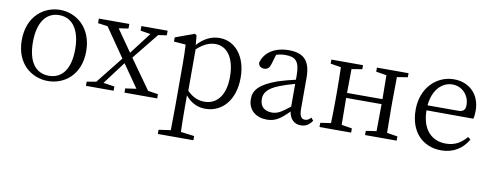

<svg xmlns="http://www.w3.org/2000/svg" viewBox="-65 -853 3681 1441"><g transform="rotate(10 1775.5 -133.0)"><path d="M297 14C420 14 542 -74 542 -255C542 -437 418 -528 297 -528C173 -528 51 -437 51 -255C51 -74 173 14 297 14ZM297 -26C196 -26 136 -105 136 -255C136 -404 196 -488 297 -488C397 -488 458 -404 458 -255C458 -105 397 -26 297 -26Z M1051 -44 891 -269 1052 -469 1117 -479V-514H917V-479L994 -467L868 -302L752 -468L825 -479V-514H593V-479L667 -469L819 -249L656 -44L585 -32V0H796V-32L711 -45L841 -218L962 -44L878 -32L879 0H1128V-32Z M1348 -413C1408 -467 1453 -478 1489 -478C1576 -478 1638 -400 1638 -253C1638 -101 1566 -37 1480 -37C1435 -37 1392 -53 1348 -97ZM1337 -517 1323 -527 1178 -474V-442L1268 -435C1271 -388 1272 -346 1272 -282V34C1272 93 1271 157 1270 217L1179 230V262H1450V230L1347 217C1345 156 1344 90 1344 32V-61C1393 -2 1447 14 1497 14C1625 14 1718 -92 1718 -261C1718 -425 1629 -528 1512 -528C1453 -528 1395 -503 1343 -445Z M2129 -114C2065 -63 2036 -45 1994 -45C1940 -45 1902 -72 1902 -132C1902 -172 1920 -214 2017 -251C2044 -262 2088 -276 2129 -287ZM2293 -59C2278 -43 2266 -35 2248 -35C2221 -35 2205 -53 2205 -111V-348C2205 -478 2151 -528 2040 -528C1934 -528 1856 -479 1835 -397C1837 -373 1854 -359 1879 -359C1905 -359 1920 -374 1928 -403L1950 -477C1976 -486 1999 -488 2020 -488C2096 -488 2129 -461 2129 -351V-319C2083 -309 2035 -295 1996 -283C1860 -234 1821 -185 1821 -118C1821 -32 1885 14 1965 14C2030 14 2070 -15 2131 -77C2140 -22 2172 12 2223 12C2258 12 2286 -2 2310 -38Z M2953 -483V-514H2712V-483L2792 -470C2793 -417 2794 -343 2794 -288H2524C2524 -342 2525 -416 2526 -470L2606 -483V-514H2365V-483L2445 -470C2447 -415 2448 -339 2448 -286V-228C2448 -176 2447 -99 2445 -44L2365 -32V0H2606V-32L2526 -45C2525 -99 2524 -178 2524 -250H2794C2794 -177 2793 -99 2792 -44L2712 -32V0H2953V-32L2872 -45C2871 -100 2870 -176 2870 -228V-286C2870 -338 2871 -415 2872 -470Z M3135 -301C3147 -428 3220 -488 3293 -488C3370 -488 3423 -425 3423 -355C3423 -323 3413 -301 3369 -301ZM3491 -262C3496 -277 3498 -298 3498 -324C3498 -449 3414 -528 3298 -528C3166 -528 3053 -421 3053 -254C3053 -83 3154 14 3294 14C3387 14 3456 -32 3497 -104L3476 -120C3437 -73 3390 -42 3319 -42C3213 -42 3135 -115 3134 -263Z"/></g></svg>

Font: Noto Serif CJK JP
Style: Regular
Weight: 400
Designer: Ryoko NISHIZUKA 西塚涼子 (kana & ideographs); Frank Grießhammer (Latin, Greek & Cyrillic); Wenlong ZHANG 张文龙 (bopomofo); San
Foundry: Adobe Systems Incorporated
Version: Version 1.000;PS 1;hotconv 16.6.53;makeotf.lib2.5.65590